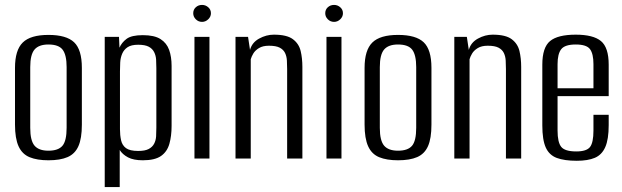

<svg xmlns="http://www.w3.org/2000/svg" viewBox="-20 -645 2532 781"><path d="M177 7Q131 7 100.5 -5.5Q70 -18 55.5 -50Q41 -82 41 -138V-369Q41 -441 72.5 -472Q104 -503 177 -503Q250 -503 281.5 -473Q313 -443 313 -369V-138Q313 -82 299 -50.5Q285 -19 255 -6Q225 7 177 7ZM177 -32Q217 -32 234 -52Q251 -72 251 -125V-372Q251 -421 235 -442.5Q219 -464 177 -464Q138 -464 120.5 -443.5Q103 -423 103 -372V-125Q103 -73 120.5 -52.5Q138 -32 177 -32Z M406 116V-495H464L466 -451Q475 -472 495 -487Q515 -502 561 -502Q608 -502 633 -486Q658 -470 668 -442Q678 -414 678 -377V-133Q678 -92 669 -60Q660 -28 635 -10.5Q610 7 561 7Q523 7 500.5 -5Q478 -17 467 -35V116ZM542 -31Q570 -31 585 -39Q600 -47 607 -60.5Q614 -74 615 -90.5Q616 -107 616 -126V-367Q616 -386 615 -402.5Q614 -419 607 -433Q600 -447 585 -455Q570 -463 542 -463Q514 -463 499 -453Q484 -443 477 -426.5Q470 -410 469 -391Q468 -372 468 -355V-119Q468 -95 472.5 -74.5Q477 -54 492.5 -42.5Q508 -31 542 -31Z M771 0V-495H832V0ZM802 -556Q787 -556 776.5 -566.5Q766 -577 766 -591Q766 -606 776.5 -615.5Q787 -625 802 -625Q816 -625 827 -615.5Q838 -606 838 -591Q838 -577 827 -566.5Q816 -556 802 -556Z M938 0V-495H989L997 -442Q1005 -472 1034 -488Q1063 -504 1094 -504Q1147 -504 1171.5 -485.5Q1196 -467 1203 -437.5Q1210 -408 1210 -373V0H1148V-364Q1148 -382 1147 -399Q1146 -416 1139.5 -429.5Q1133 -443 1118 -451Q1103 -459 1074 -459Q1049 -459 1033.5 -449.5Q1018 -440 1010.5 -427.5Q1003 -415 1000 -404V0Z M1308 0V-495H1369V0ZM1339 -556Q1324 -556 1313.5 -566.5Q1303 -577 1303 -591Q1303 -606 1313.5 -615.5Q1324 -625 1339 -625Q1353 -625 1364 -615.5Q1375 -606 1375 -591Q1375 -577 1364 -566.5Q1353 -556 1339 -556Z M1599 7Q1553 7 1522.5 -5.5Q1492 -18 1477.5 -50Q1463 -82 1463 -138V-369Q1463 -441 1494.5 -472Q1526 -503 1599 -503Q1672 -503 1703.5 -473Q1735 -443 1735 -369V-138Q1735 -82 1721 -50.5Q1707 -19 1677 -6Q1647 7 1599 7ZM1599 -32Q1639 -32 1656 -52Q1673 -72 1673 -125V-372Q1673 -421 1657 -442.5Q1641 -464 1599 -464Q1560 -464 1542.5 -443.5Q1525 -423 1525 -372V-125Q1525 -73 1542.5 -52.5Q1560 -32 1599 -32Z M1828 0V-495H1879L1887 -442Q1895 -472 1924 -488Q1953 -504 1984 -504Q2037 -504 2061.5 -485.5Q2086 -467 2093 -437.5Q2100 -408 2100 -373V0H2038V-364Q2038 -382 2037 -399Q2036 -416 2029.5 -429.5Q2023 -443 2008 -451Q1993 -459 1964 -459Q1939 -459 1923.5 -449.5Q1908 -440 1900.5 -427.5Q1893 -415 1890 -404V0Z M2326 9Q2276 9 2245 -2.5Q2214 -14 2200 -45Q2186 -76 2186 -135V-382Q2186 -452 2217.5 -478Q2249 -504 2322 -504Q2393 -504 2424.5 -478Q2456 -452 2456 -382V-254H2248V-114Q2248 -66 2263 -47.5Q2278 -29 2324 -29Q2366 -29 2380 -47Q2394 -65 2394 -114V-178H2456V-136Q2456 -78 2442 -46.5Q2428 -15 2399.5 -3Q2371 9 2326 9ZM2248 -286H2394V-384Q2394 -426 2380 -445Q2366 -464 2322 -464Q2278 -464 2263 -445Q2248 -426 2248 -384Z"/></svg>

Font: Alumni Sans
Style: Regular
Weight: 400
Designer: Robert E. Leuschke
Foundry: Robert E. Leuschke
Version: Version 1.018